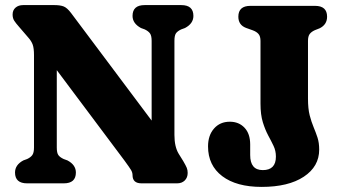

<svg xmlns="http://www.w3.org/2000/svg" viewBox="-20 -720 1341 754"><path d="M278 -42.5Q278 0 230.5 0H86.5Q39 0 39 -42.5Q39 -72.5 71.5 -90L86.5 -95.5Q100.5 -102 107 -111.2Q113.5 -120.5 113.5 -140.5V-503.5Q113.5 -530.5 108.5 -544.5Q103.5 -558.5 91.5 -572L54.5 -615Q42.5 -628.5 36 -638.5Q29.5 -648.5 29.5 -663Q29.5 -680 41 -690Q52.5 -700 71 -700H194Q216 -700 229.8 -694.8Q243.5 -689.5 259 -669L575.5 -246.5V-559.5Q575.5 -579.5 569.2 -588.5Q563 -597.5 548.5 -604.5L533.5 -610Q500.5 -628 500.5 -657.5Q500.5 -700 548 -700H692Q739.5 -700 739.5 -657.5Q739.5 -627.5 706.5 -610L691.5 -604.5Q676.5 -597.5 670.8 -588.8Q665 -580 665 -559.5V-190Q665 -144 681.5 -116.5L699.5 -87.5Q710 -69.5 713.5 -60.8Q717 -52 717 -41Q717 -22.5 705.5 -11.2Q694 0 675.5 0H536Q500.5 0 500.5 -32Q500.5 -42.5 494.5 -52.5Q488.5 -62.5 469.5 -88.5L203 -444.5V-140.5Q203 -120 209 -111.2Q215 -102.5 230 -95.5L245 -90Q278 -72.5 278 -42.5ZM1233.5 -132.5Q1233.5 -66 1173 -26Q1112.5 14 1007.5 14Q908.5 14 852.8 -28.2Q797 -70.5 797 -145Q797 -188.5 820.5 -215.2Q844 -242 882.5 -242Q918 -242 940.2 -218.5Q962.5 -195 962.5 -152.5V-111Q962.5 -52 1012 -52Q1063.5 -52 1063.5 -105Q1063.5 -128 1054.2 -147.2Q1045 -166.5 1033.2 -188.2Q1021.5 -210 1012.2 -239.8Q1003 -269.5 1003 -313V-559Q1003 -577.5 995.2 -586.5Q987.5 -595.5 972.5 -601L946 -610.5Q916 -622 916 -654.5Q916 -697 963.5 -697H1217Q1264.5 -697 1264.5 -654.5Q1264.5 -623.5 1235.5 -609L1216.5 -601.5Q1203 -595.5 1196.2 -586.5Q1189.5 -577.5 1189.5 -559.5V-332.5Q1189.5 -293 1196.2 -267Q1203 -241 1211.5 -220.8Q1220 -200.5 1226.8 -180Q1233.5 -159.5 1233.5 -132.5Z"/></svg>

Font: Fraunces 72pt S100
Style: Bold
Weight: 700
Version: Version 1.000; ttfautohint (v1.8.3)